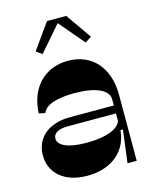

<svg xmlns="http://www.w3.org/2000/svg" viewBox="-112 -804 704 886"><g transform="rotate(-15 240.0 -361.0)"><path d="M388 0H432V-316C432 -444 360 -528 244 -528C132 -528 56 -448 52 -328L82 -322C94 -358 152 -376 234 -376C336 -376 396 -348 396 -304V-274H186C85 -274 20 -220 20 -136C20 -48 89 8 196 8C310 8 388 -56 396 -156H408ZM96 -196C96 -221 121 -236 164 -236H396V-200C384 -164 325 -140 232 -140C146 -140 96 -161 96 -196ZM112 -608 140 -588 244 -708 346 -588 376 -608 291 -730H199Z"/></g></svg>

Font: Ribes
Style: Bold
Weight: 900
Designer: Luigi Gorlero
Foundry: Collletttivo
Version: Version 2.100;Glyphs 3.1.2 (3151)